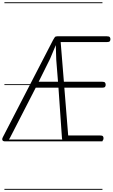

<svg xmlns="http://www.w3.org/2000/svg" viewBox="-44 -1250 997 1698"><path d="M-1 0Q-10.5 0 -16.8 -4Q-23 -8 -24.2 -15.8Q-25.5 -23.5 -19.5 -35.5L426 -897.5Q434.5 -913.5 440.8 -921.2Q447 -929 462.5 -929H902Q921 -929 926.8 -921.8Q932.5 -914.5 932.5 -903.5Q932.5 -892 926.8 -885Q921 -878 902 -878H492.5L521 -527H860.5Q879 -527 884.8 -519.5Q890.5 -512 890.5 -500Q890.5 -489 884.8 -481.8Q879 -474.5 860.5 -474.5H525L559 -52H840.5Q859.5 -52 865.5 -45.8Q871.5 -39.5 871.5 -28Q871.5 -15.5 865.5 -7.8Q859.5 0 840.5 0H534Q515.5 0 510.2 -8.8Q505 -17.5 504 -28.5L473 -474.5H272L45 -32.5Q35.5 -13.5 26.8 -6.8Q18 0 -1 0ZM298 -527H469L453.5 -722L449.5 -851L399 -730.5ZM-1 0Q-10.5 0 -16.8 -4Q-23 -8 -24.2 -15.8Q-25.5 -23.5 -19.5 -35.5L426 -897.5Q434.5 -913.5 440.8 -921.2Q447 -929 462.5 -929H902Q921 -929 926.8 -921.8Q932.5 -914.5 932.5 -903.5Q932.5 -892 926.8 -885Q921 -878 902 -878H492.5L521 -527H860.5Q879 -527 884.8 -519.5Q890.5 -512 890.5 -500Q890.5 -489 884.8 -481.8Q879 -474.5 860.5 -474.5H525L559 -52H840.5Q859.5 -52 865.5 -45.8Q871.5 -39.5 871.5 -28Q871.5 -15.5 865.5 -7.8Q859.5 0 840.5 0H534Q515.5 0 510.2 -8.8Q505 -17.5 504 -28.5L473 -474.5H272L45 -32.5Q35.5 -13.5 26.8 -6.8Q18 0 -1 0ZM298 -527H469L453.5 -722L449.5 -851L399 -730.5ZM-5 420.5H862V428.5H-5ZM-5 -16H862V0H-5ZM-5 -505.5H862V-497.5H-5ZM-5 -1230H862V-1222H-5Z"/></svg>

Font: Edu VIC WA NT Pre Guide
Style: Regular
Weight: 400
Designer: Tina and Corey Anderson, Eben Sorkin, Mirko Velimirovic
Foundry: Google for Education
Version: Version 1.000